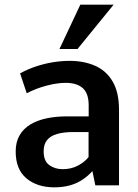

<svg xmlns="http://www.w3.org/2000/svg" viewBox="-20 -802 598 831"><path d="M214.8 8.8Q141.1 8.8 94.5 -30Q47.9 -68.8 47.9 -146.5Q47.9 -187.5 64.7 -216.3Q81.5 -245.1 111.3 -263.2Q141.1 -281.2 181.4 -289.8Q221.7 -298.3 268.6 -298.3H363.8V-346.2Q363.8 -397.9 338.1 -420.7Q312.5 -443.4 264.2 -443.4Q228 -443.4 182.6 -431.6Q137.2 -419.9 95.7 -398.4L66.9 -484.4Q99.6 -502.4 135.5 -514.4Q171.4 -526.4 208.5 -532.5Q245.6 -538.6 281.2 -538.6Q342.8 -538.6 391.1 -517.6Q439.5 -496.6 467.3 -449.7Q495.1 -402.8 495.1 -326.2V0H392.6L379.9 -61.5Q360.8 -40 336.9 -24.2Q313 -8.3 283 0.2Q252.9 8.8 214.8 8.8ZM251 -69.8Q288.1 -69.8 316.9 -85Q345.7 -100.1 363.3 -122.1V-230.5H297.4Q255.9 -230.5 227.1 -222.2Q198.2 -213.9 183.6 -195.6Q168.9 -177.2 168.9 -147Q168.9 -105 193.4 -87.4Q217.8 -69.8 251 -69.8ZM237.3 -589.8 327.6 -781.7H471.7L315.4 -589.8Z"/></svg>

Font: Comme SemiBold
Style: Regular
Weight: 600
Version: Version 1.000;gftools[0.9.27]